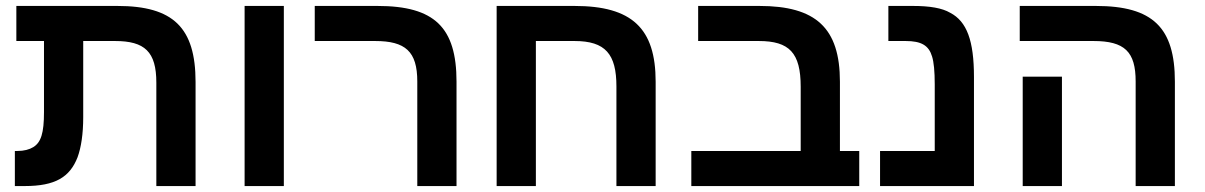

<svg xmlns="http://www.w3.org/2000/svg" viewBox="-20 -626 4053 646"><path d="M128 -488V-249C128 -178 118 -147 92 -131C79 -123 61 -118 38 -118H30V0H63C166 0 215 -30 241 -97C253 -130 260 -175 260 -232V-488H367C467 -488 506 -452 506 -348V0H638V-350C638 -533 563 -606 375 -606H35V-488Z M803 0H935V-606H803Z M1516 0V-351C1516 -534 1442 -606 1250 -606H1039V-488H1242C1344 -488 1384 -453 1384 -352V0Z M2054 -335V0H2186V-351C2186 -531 2106 -606 1913 -606H1651V0H1783V-488H1913C2017 -488 2054 -444 2054 -335Z M2329 -488H2533C2636 -488 2674 -448 2674 -334V-118H2306V0H2871V-118H2806V-351C2806 -532 2725 -606 2535 -606H2329Z M3257 0V-367C3257 -489 3233 -554 3177 -583C3150 -599 3108 -606 3052 -606H2969V-488H3027C3080 -488 3105 -473 3116 -436C3122 -417 3125 -386 3125 -342V-118H2941V0Z M3933 0V-351C3933 -533 3859 -606 3667 -606H3411V-488H3659C3764 -488 3801 -452 3801 -352V0ZM3553 -368H3421V0H3553Z"/></svg>

Font: Noto Sans Hebrew Droid
Style: Bold
Weight: 700
Designer: Monotype Design Team
Foundry: Monotype Imaging Inc.
Version: Version 1.100